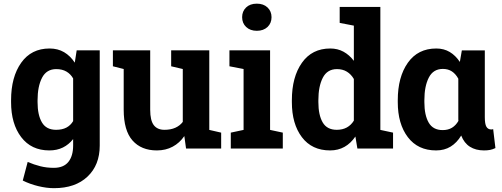

<svg xmlns="http://www.w3.org/2000/svg" viewBox="-20 -799 2699 1033"><path d="M39.6 -259.8Q39.6 -384.8 94 -461.4Q148.4 -538.1 246.6 -538.1Q291 -538.1 324.7 -518.3Q358.4 -498.5 382.3 -461.9L392.6 -528.3H516.6V-15.6Q516.6 88.9 450.9 151.1Q385.3 213.4 270.5 213.4Q230.5 213.4 185.5 202.4Q140.6 191.4 102.5 172.4L128.9 72.3Q163.1 86.9 197.3 95.5Q231.4 104 269.5 104Q321.8 104 347.7 72.3Q373.5 40.5 373.5 -16.1V-50.8Q350.1 -21 318.4 -5.4Q286.6 10.3 245.6 10.3Q148.4 10.3 94 -61.3Q39.6 -132.8 39.6 -249.5ZM182.1 -249.5Q182.1 -180.2 205.6 -140.4Q229 -100.6 281.7 -100.6Q314.5 -100.6 337.2 -112.5Q359.9 -124.5 373.5 -147.5V-377Q359.9 -400.9 337.2 -414.1Q314.5 -427.2 282.7 -427.2Q230.5 -427.2 206.3 -380.9Q182.1 -334.5 182.1 -259.8Z M971.7 -66.9Q946.3 -29.8 908.9 -9.8Q871.6 10.3 823.7 10.3Q740.2 10.3 692.9 -43.2Q645.5 -96.7 645.5 -209.5V-427.7L587.4 -442.4V-528.3H645.5H788.1V-208.5Q788.1 -150.9 807.4 -125.7Q826.7 -100.6 864.7 -100.6Q898.4 -100.6 923.1 -111.6Q947.8 -122.6 963.4 -143.1V-427.7L900.9 -442.4V-528.3H963.4H1106V-100.1L1169.9 -85.4V0H981Z M1282.7 -706.5Q1282.7 -738.3 1304 -758.8Q1325.2 -779.3 1361.8 -779.3Q1397.9 -779.3 1419.4 -758.8Q1440.9 -738.3 1440.9 -706.5Q1440.9 -674.3 1419.2 -653.8Q1397.5 -633.3 1361.8 -633.3Q1326.2 -633.3 1304.4 -653.8Q1282.7 -674.3 1282.7 -706.5ZM1221.7 -85.4 1290.5 -100.1V-427.7L1214.4 -442.4V-528.3H1433.1V-100.1L1501.5 -85.4V0H1221.7Z M1892.1 -64.5Q1867.2 -27.8 1833.3 -8.8Q1799.3 10.3 1755.9 10.3Q1658.2 10.3 1604.2 -61Q1550.3 -132.3 1550.3 -249.5V-259.8Q1550.3 -384.8 1604.5 -461.4Q1658.7 -538.1 1756.8 -538.1Q1796.4 -538.1 1828.1 -520.8Q1859.9 -503.4 1883.8 -471.7V-661.1L1807.6 -675.8V-761.7H1883.8H2026.4V-100.1L2094.7 -85.4V0H1902.8ZM1692.9 -249.5Q1692.9 -180.2 1716.1 -140.4Q1739.3 -100.6 1792 -100.6Q1823.2 -100.6 1846.2 -113.3Q1869.1 -126 1883.8 -149.9V-374Q1869.1 -399.4 1846.4 -413.3Q1823.7 -427.2 1793 -427.2Q1740.7 -427.2 1716.8 -380.9Q1692.9 -334.5 1692.9 -259.8Z M2588.4 -527.8V-168.5Q2588.4 -131.8 2596.9 -117.2Q2605.5 -102.5 2623 -102.5Q2626 -102.5 2628.7 -103Q2631.3 -103.5 2633.3 -104.5L2645.5 -2.4Q2630.4 4.9 2616.5 7.6Q2602.5 10.3 2584 10.3Q2539.6 10.3 2508.3 -9.5Q2477.1 -29.3 2461.4 -69.8Q2438 -30.8 2404.5 -10.3Q2371.1 10.3 2326.2 10.3Q2228.5 10.3 2174.3 -61Q2120.1 -132.3 2120.1 -249.5V-259.8Q2120.1 -384.8 2174.3 -461.4Q2228.5 -538.1 2327.1 -538.1Q2368.2 -538.1 2399.7 -519.3Q2431.2 -500.5 2454.1 -465.8L2464.8 -527.8ZM2263.2 -249.5Q2263.2 -179.7 2286.4 -139.4Q2309.6 -99.1 2361.8 -99.1Q2391.1 -99.1 2411.9 -111.8Q2432.6 -124.5 2446.3 -148.4Q2445.8 -152.3 2445.8 -157Q2445.8 -161.6 2445.8 -168.5V-375.5Q2432.1 -400.9 2411.6 -414.6Q2391.1 -428.2 2362.8 -428.2Q2311 -428.2 2287.1 -381.6Q2263.2 -335 2263.2 -259.8Z"/></svg>

Font: Roboto Avanza Slab
Style: Bold
Weight: 700
Designer: Google
Version: Version 1.100263; 2013; ttfautohint (v0.94.20-1c74) -l 8 -r 